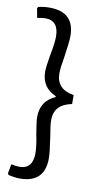

<svg xmlns="http://www.w3.org/2000/svg" viewBox="-89 -696 467 871"><g transform="rotate(10 144.0 -260.5)"><path d="M15 126C35 130.7 52.3 133 67 133C143.7 133 182 95.3 182 20C182 2.7 178.3 -30.3 171 -79C165 -112.3 162 -137.3 162 -154C162 -201.3 189 -230.3 243 -241V-282C189 -290.7 162 -319.3 162 -368C162 -385.3 165 -410.7 171 -444C178.3 -492.7 182 -525.3 182 -542C182 -616.7 143.7 -654 67 -654C49 -654 31.7 -652 15 -648L11 -641L19 -598C34.3 -601.3 46.7 -603 56 -603C97.3 -603 118 -578.3 118 -529C118 -509 114.3 -480.7 107 -444C100.3 -406.7 97 -380.3 97 -365C97 -316.3 119.3 -282.3 164 -263V-259C119.3 -239.7 97 -205.3 97 -156C97 -142 100.3 -115.7 107 -77C114.3 -41.7 118 -13.3 118 8C118 56.7 97.3 81 56 81C46.7 81 34.3 79.3 19 76L11 119Z"/></g></svg>

Font: Alegreya Sans SC
Style: Regular
Weight: 400
Designer: Juan Pablo del Peral
Foundry: Huerta Tipografica
Version: Version 1.000;PS 001.000;hotconv 1.0.70;makeotf.lib2.5.58329